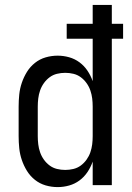

<svg xmlns="http://www.w3.org/2000/svg" viewBox="-20 -755 540 783"><path d="M215 8Q190 8 166 1Q142 -6 122.5 -21.5Q103 -37 90 -58Q77 -79 69 -102.5Q61 -126 58.5 -150.5Q56 -175 56 -200V-320Q56 -345 58.5 -369.5Q61 -394 69 -417.5Q77 -441 90 -462Q103 -483 122.5 -498.5Q142 -514 166 -521Q190 -528 215 -528Q239 -528 262 -521.5Q285 -515 304 -501Q323 -487 336.5 -467Q350 -447 358 -424V-597H252V-658H358V-735H436V-658H482V-597H436V0H358V-96Q350 -73 336.5 -53Q323 -33 304 -19Q285 -5 262 1.5Q239 8 215 8ZM246 -62Q263 -62 279.5 -66Q296 -70 309.5 -80Q323 -90 333 -104Q343 -118 348.5 -134Q354 -150 356 -166.5Q358 -183 358 -200V-320Q358 -337 356 -353.5Q354 -370 348.5 -386Q343 -402 333 -416Q323 -430 309.5 -440Q296 -450 279.5 -454Q263 -458 246 -458Q229 -458 212.5 -454Q196 -450 182.5 -440Q169 -430 159 -416Q149 -402 143.5 -386Q138 -370 136 -353.5Q134 -337 134 -320V-200Q134 -183 136 -166.5Q138 -150 143.5 -134Q149 -118 159 -104Q169 -90 182.5 -80Q196 -70 212.5 -66Q229 -62 246 -62Z"/></svg>

Font: Iosevka Fixed
Style: Regular
Weight: 400
Monospace: yes
Designer: Belleve Invis
Foundry: Belleve Invis
Version: Version 33.2.4